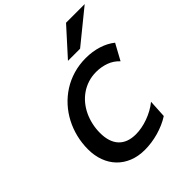

<svg xmlns="http://www.w3.org/2000/svg" viewBox="-266 -1141 1312 1312"><g transform="rotate(-45 389.5 -485.0)"><path d="M620.6 -60.5Q593.8 -43 562.3 -29.3Q530.8 -15.6 497.8 -6.3Q464.8 2.9 431.2 7.6Q397.5 12.2 366.2 12.2Q302.7 12.2 252.2 -8.3Q201.7 -28.8 166.3 -65.7Q130.9 -102.5 112.1 -153.6Q93.3 -204.6 93.3 -265.6Q93.3 -325.2 107.2 -381.8Q121.1 -438.5 147.5 -488.8Q173.8 -539.1 211.9 -581.1Q250 -623 297.9 -653.6Q345.7 -684.1 402.6 -700.9Q459.5 -717.8 523.9 -717.8Q587.9 -717.8 644 -700Q700.2 -682.1 739.7 -649.9L676.3 -533.7Q644 -568.8 599.9 -584.7Q555.7 -600.6 507.3 -600.6Q464.8 -600.6 427.7 -588.6Q390.6 -576.7 359.9 -555.4Q329.1 -534.2 304.9 -504.9Q280.8 -475.6 264.4 -440.9Q248 -406.2 239.3 -366.9Q230.5 -327.6 230.5 -287.1Q230.5 -199.2 273.4 -152.8Q316.4 -106.4 398.4 -106.4Q425.8 -106.4 455.8 -112.1Q485.8 -117.7 515.6 -128.4Q545.4 -139.2 574.2 -154.8Q603 -170.4 627.9 -190.9ZM779.3 -983.4 541.5 -790H424.3L599.1 -983.4Z"/></g></svg>

Font: Andika New Basic
Style: Bold Italic
Weight: 700
Italic angle: -14°
Designer: Victor Gaultney, Annie Olsen, Pablo Ugerman
Foundry: SIL International
Version: Version 5.500